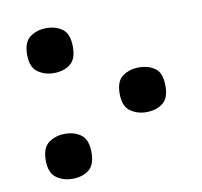

<svg xmlns="http://www.w3.org/2000/svg" viewBox="-67 -616 729 694"><g transform="rotate(-10 298.0 -268.5)"><path d="M145 -380Q112 -380 86.5 -398Q61 -416 61 -462Q61 -509 86.5 -527Q112 -545 145 -545Q181 -545 205 -527Q229 -509 229 -462Q229 -416 205 -398Q181 -380 145 -380ZM450 -183Q417 -183 391.5 -201Q366 -219 366 -265Q366 -312 391.5 -329.5Q417 -347 450 -347Q486 -347 510 -329.5Q534 -312 534 -265Q534 -219 510 -201Q486 -183 450 -183ZM145 8Q112 8 86.5 -10Q61 -28 61 -74Q61 -121 86.5 -139Q112 -157 145 -157Q181 -157 205 -139Q229 -121 229 -74Q229 -28 205 -10Q181 8 145 8Z"/></g></svg>

Font: Noto Serif SemiCondensed ExtraBold
Style: Regular
Weight: 800
Width: 4
Designer: Monotype Design Team
Foundry: Monotype Imaging Inc.
Version: Version 2.015